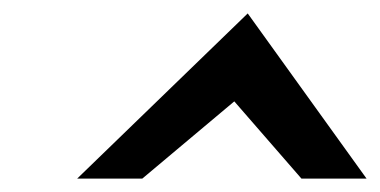

<svg xmlns="http://www.w3.org/2000/svg" viewBox="-20 -773 566 286"><path d="M95 -507H192L329 -622L429 -507H526L349 -753Z"/></svg>

Font: Charger Sport
Style: BdExtObl
Weight: 700
Designer: Jasper
Foundry: Cannot Into Space Fonts
Version: Version 1.1